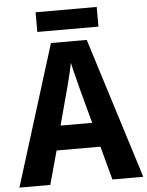

<svg xmlns="http://www.w3.org/2000/svg" viewBox="-59 -925 747 973"><g transform="rotate(-5 315.0 -439.0)"><path d="M473 0 427 -171H204L157 0H0L223 -716H405L630 0ZM349 -469Q342 -498 331.5 -538Q321 -578 315 -607Q311 -588 305 -561.5Q299 -535 292.5 -510Q286 -485 282 -470L235 -295H396ZM470 -878V-778H159V-878Z"/></g></svg>

Font: Noto Sans SemiCondensed
Style: Bold
Weight: 700
Width: 4
Designer: Monotype Design Team
Foundry: Monotype Imaging Inc.
Version: Version 2.013; ttfautohint (v1.8.4.7-5d5b)